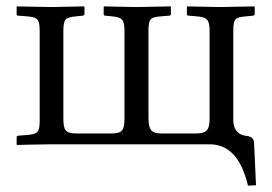

<svg xmlns="http://www.w3.org/2000/svg" viewBox="-20 -451 849 600"><path d="M709 -353C709 -394 715.1 -396.7 750 -400L771 -402C774 -402.3 776 -404 776 -408V-429L775 -431L667 -429L565 -431L564 -429V-407C564 -403 566 -402.3 570 -402L594 -400C626.6 -397.3 635 -391 635 -353V-84C635 -51 631 -34 594 -34H485C456 -34 444 -42 444 -83V-352C444 -393 449 -397.1 484 -400L508 -402C512 -402.3 514 -404 514 -407V-429L513 -431L406 -429L305 -431L304 -429V-407C304 -403 306 -402.3 309 -402L329 -400C362.5 -396.7 369 -391 369 -352V-83C369 -46 364 -34 329 -34H219C184 -34 178 -44 178 -83V-353C178 -394 185.6 -396.5 219 -400L238 -402C242 -402.4 244 -404 244 -408V-429L242 -431L140 -429L33 -431L32 -429V-407C32 -403 34 -402.2 37 -402L63 -400C97.9 -397.3 104 -391 104 -353V-72C104 -37 96.4 -31.6 63 -29L37 -27C33 -26.5 32 -25 32 -21V0L33 2C33 2 107 0 137 0H636C716 0 743 80 755 129L780 128L774 -5C773 -23 758.9 -25.3 746 -27C723 -30 709 -49 709 -74Z"/></svg>

Font: Libertinus Serif Display
Style: Regular
Weight: 400
Designer: Philipp H. Poll
Foundry: Khaled Hosny
Version: Version 6.1